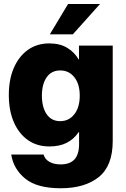

<svg xmlns="http://www.w3.org/2000/svg" viewBox="-20 -748 640 978"><path d="M289.1 210.9Q168.9 210.9 108.9 162.1Q48.8 113.3 37.1 39.1H202.1Q208 62.5 231 75.9Q253.9 89.4 289.1 89.4Q382.8 89.4 382.8 -12.7V-74.7H380.4Q356.4 -39.1 319.8 -20.5Q283.2 -2 231.4 -2Q168 -2 121.8 -34.7Q75.7 -67.4 50.3 -126.2Q24.9 -185.1 24.9 -264.2Q24.9 -343.3 50.5 -402.3Q76.2 -461.4 122.3 -494.1Q168.5 -526.9 231 -526.9Q286.1 -526.9 323.2 -503.9Q360.4 -481 380.4 -445.3H382.3V-515.6H554.2V-29.8Q554.2 96.7 483.2 153.8Q412.1 210.9 289.1 210.9ZM286.6 -130.9Q331.1 -130.9 358.6 -166Q386.2 -201.2 386.2 -260.7Q386.2 -320.3 358.6 -354.7Q331.1 -389.2 287.1 -389.2Q241.7 -389.2 217.5 -354Q193.4 -318.8 193.4 -260.7Q193.4 -202.1 217.5 -166.5Q241.7 -130.9 286.6 -130.9ZM233.9 -573.2 326.7 -727.5H489.3L351.1 -573.2Z"/></svg>

Font: Inter Display Extra Bold
Style: Regular
Weight: 800
Designer: Rasmus Andersson
Foundry: rsms
Version: Version 4.000;git-4fc901f